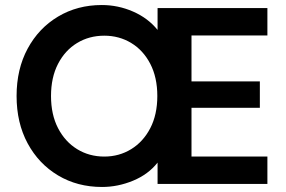

<svg xmlns="http://www.w3.org/2000/svg" viewBox="-20 -732 1138 764"><path d="M386 12Q288 12 211 -34Q134 -80 90 -161.5Q46 -243 46 -350Q46 -457 90 -538.5Q134 -620 211 -666Q288 -712 385 -712Q450 -712 509.5 -686Q569 -660 607 -613V-700H1044V-591H742V-408H1014V-303H742V-109H1044V0H607V-85Q570 -38 509.5 -13Q449 12 386 12ZM395 -109Q454 -109 502 -138.5Q550 -168 578 -222Q606 -276 606 -350Q606 -424 578 -478Q550 -532 502 -561Q454 -590 395 -590Q335 -590 287 -561Q239 -532 211 -478Q183 -424 183 -350Q183 -276 211 -222Q239 -168 287 -138.5Q335 -109 395 -109Z"/></svg>

Font: DM Sans
Style: Bold
Weight: 700
Designer: Colophon Foundry, Jonny Pinhorn
Foundry: Colophon Foundry
Version: Version 4.004; ttfautohint (v1.8.4.7-5d5b)